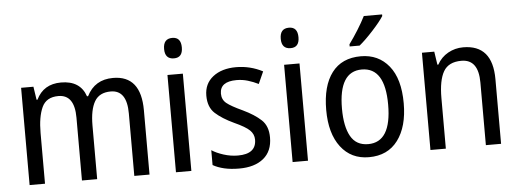

<svg xmlns="http://www.w3.org/2000/svg" viewBox="-50 -906 2851 1056"><g transform="rotate(-5 1375.0 -378.0)"><path d="M438 -459H432Q402 -547 296 -547Q199 -547 159 -464H154L143 -537H75V0H160V-280Q160 -369 184 -421.5Q208 -474 275 -474Q364 -474 364 -347V0H448V-296Q448 -383 474.5 -428.5Q501 -474 564 -474Q653 -474 653 -345V0H737V-355Q737 -547 583 -547Q482 -547 438 -459Z M877 -681Q877 -625 927 -625Q975 -625 975 -681Q975 -738 927 -738Q877 -738 877 -681ZM883 -537V0H968V-537Z M1279 -307Q1216 -336 1191.5 -356Q1167 -376 1167 -409Q1167 -476 1259 -476Q1291 -476 1321 -467Q1351 -458 1379 -444L1409 -511Q1340 -547 1262 -547Q1183 -547 1134.5 -509Q1086 -471 1086 -405Q1086 -341 1123.5 -307Q1161 -273 1225 -243Q1287 -215 1309.5 -193Q1332 -171 1332 -141Q1332 -62 1231 -62Q1191 -62 1152 -74.5Q1113 -87 1087 -104V-22Q1113 -7 1149 1.5Q1185 10 1232 10Q1317 10 1366 -30Q1415 -70 1415 -146Q1415 -209 1378.5 -243Q1342 -277 1279 -307Z M1521 -681Q1521 -625 1571 -625Q1619 -625 1619 -681Q1619 -738 1571 -738Q1521 -738 1521 -681ZM1527 -537V0H1612V-537Z M1987 -766Q1970 -732 1945 -692Q1920 -652 1895 -618V-606H1950Q1983 -633 2026 -680Q2069 -727 2088 -757V-766ZM1951 -547Q1846 -547 1791 -474.5Q1736 -402 1736 -269Q1736 -139 1793 -64.5Q1850 10 1948 10Q2052 10 2108 -65Q2164 -140 2164 -269Q2164 -404 2106 -475.5Q2048 -547 1951 -547ZM1950 -474Q2078 -474 2078 -269Q2078 -62 1950 -62Q1884 -62 1853.5 -116Q1823 -170 1823 -269Q1823 -474 1950 -474Z M2372 -464H2367L2356 -537H2288V0H2373V-279Q2373 -377 2401 -425.5Q2429 -474 2500 -474Q2594 -474 2594 -346V0H2678V-357Q2678 -547 2516 -547Q2471 -547 2432.5 -525.5Q2394 -504 2372 -464Z"/></g></svg>

Font: Noto Sans UI SemiCondensed
Style: Regular
Weight: 400
Width: 4
Designer: Monotype Design Team
Foundry: Monotype Imaging Inc.
Version: 1.001